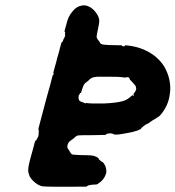

<svg xmlns="http://www.w3.org/2000/svg" viewBox="-20 -675 670 733"><path d="M294 -654Q305 -656 317 -651Q336 -643 349 -623Q358 -610 359 -597Q359 -585 353 -559Q349 -542 349 -535Q349 -529 354 -523Q358 -519 360 -515Q363 -508 367 -507Q372 -504 396 -503L446 -502Q445 -501 447 -499Q451 -497 456 -499Q457 -500 457 -501Q457 -502 461 -502Q491 -499 512 -492Q530 -486 539 -481Q582 -460 607 -421Q613 -411 619 -396Q628 -374 630 -345Q631 -332 628 -314Q623 -274 596 -240Q589 -231 584 -229Q580 -227 576.5 -224Q573 -221 569.5 -219.5Q566 -218 562.5 -215.5Q559 -213 556 -211Q555 -211 554.5 -210.5Q554 -210 554 -209Q553 -210 553 -209Q553 -208 546 -204Q539 -200 538 -200Q535 -199 529 -194Q525 -191 524.5 -190.5Q524 -190 522 -188Q518 -185 519 -184Q519 -183 517.5 -182.5Q516 -182 514.5 -181Q513 -180 503 -176Q481 -169 460 -166Q453 -165 448 -164Q433 -161 421 -161L414 -162Q415 -163 411.5 -164Q408 -165 407 -165Q406 -165 405.5 -165.5Q405 -166 400.5 -166Q396 -166 393 -165Q390 -164 388 -164Q386 -163 385 -162.5Q384 -162 384 -161Q384 -160 382 -160Q380 -160 337 -159Q284 -159 278 -158Q270 -156 263 -148Q257 -143 252 -140Q243 -134 240 -127Q237 -121 237 -115Q237 -109 243 -102Q246 -98 248 -94Q252 -86 257 -85Q262 -84 285 -83Q327 -83 338 -80Q354 -75 357 -69Q357 -67 360 -64.5Q363 -62 366 -59.5Q369 -57 370 -57Q376 -55 383 -39Q386 -30 386 -21Q386 -14 384 -10Q381 0 373.5 9.5Q366 19 356 25Q354 27 351.5 28Q349 29 347.5 29.5Q346 30 346 29.5Q346 29 341.5 29.5Q337 30 336 30Q329 30 321 32Q318 33 317 33Q316 33 314 34.5Q312 36 312 36.5Q312 37 309.5 37.5Q307 38 234.5 38Q162 38 152 37Q141 37 134 34Q120 29 105 14Q98 7 93 -2Q90 -10 88 -18Q87 -28 89 -40Q92 -58 104 -99Q107 -109 108.5 -115.5Q110 -122 111.5 -127.5Q113 -133 114 -136Q114 -138 114.5 -138Q115 -138 115 -138Q117 -138 118.5 -139.5Q120 -141 120.5 -143.5Q121 -146 121 -146Q124 -146 124 -151Q124 -151 125 -152Q127 -155 127 -159Q127 -160 127.5 -164Q128 -168 127.5 -168Q127 -168 128 -171Q129 -177 127 -179Q126 -181 128 -189Q133 -208 137 -223Q142 -242 155 -291Q158 -301 161 -313Q170 -344 173 -356Q181 -389 182 -389Q183 -389 184 -390Q185 -391 185 -393Q185 -395 184 -395.5Q183 -396 183.5 -397.5Q184 -399 186.5 -409Q189 -419 190.5 -423.5Q192 -428 194.5 -437.5Q197 -447 198 -452Q203 -469 207 -483Q208 -490 210.5 -497.5Q213 -505 214 -509.5Q215 -514 216 -514Q219 -514 221 -521Q222 -525 224 -528Q231 -540 228 -544Q228 -544 228 -546Q230 -552 227 -554L226 -555L228 -563Q230 -571 232 -577Q237 -598 242 -609Q248 -621 258 -633Q274 -652 294 -654ZM439 -381Q431 -382 398 -382Q365 -382 351 -382Q340 -381 333 -379Q328 -377 321 -371Q316 -365 311 -362Q303 -357 299 -349Q297 -345 295 -338.5Q293 -332 291.5 -327.5Q290 -323 289.5 -321Q289 -319 288 -320Q287 -321 286 -320Q283 -316 283 -313Q283 -313 282.5 -312.5Q282 -312 282 -312Q280 -313 280 -304Q279 -301 280 -299.5Q281 -298 281 -295Q282 -290 289 -287Q293 -286 298 -284Q306 -280 307 -280Q308 -281 308 -281.5Q308 -282 309 -282Q321 -279 378 -280Q424 -282 449 -289Q467 -294 482 -309Q486 -312 486 -312Q486 -312 487 -310.5Q488 -309 489 -309Q492 -309 490 -314L489 -316L491 -318Q495 -323 498 -329Q500 -332 500 -336Q500 -342 497 -348Q492 -354 482 -365Q475 -371 475 -373Q475 -375 474 -377Q473 -379 469.5 -380Q466 -381 463 -380Q461 -379 457.5 -379Q454 -379 451.5 -379.5Q449 -380 439 -381Z"/></svg>

Font: TT2020 Style B
Style: Italic
Weight: 400
Italic angle: -15°
Version: Version 0.2.000